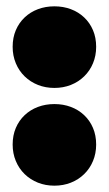

<svg xmlns="http://www.w3.org/2000/svg" viewBox="-20 -577 344 607"><path d="M152 -299Q124 -299 100 -308.5Q76 -318 58 -335.5Q40 -353 30 -377Q20 -401 20 -429Q20 -458 30 -481.5Q40 -505 58 -522Q76 -539 100 -548Q124 -557 152 -557Q180 -557 204 -548Q228 -539 246 -522Q264 -505 274 -481.5Q284 -458 284 -429Q284 -401 274 -377Q264 -353 246 -335.5Q228 -318 204 -308.5Q180 -299 152 -299ZM152 10Q124 10 100 0.5Q76 -9 58 -26.5Q40 -44 30 -68Q20 -92 20 -120Q20 -149 30 -172.5Q40 -196 58 -213Q76 -230 100 -239Q124 -248 152 -248Q180 -248 204 -239Q228 -230 246 -213Q264 -196 274 -172.5Q284 -149 284 -120Q284 -92 274 -68Q264 -44 246 -26.5Q228 -9 204 0.5Q180 10 152 10Z"/></svg>

Font: Montserrat-Alt1 Black
Style: Regular
Weight: 900
Designer: Differentunic
Foundry: Differentunic
Version: Version 7.222